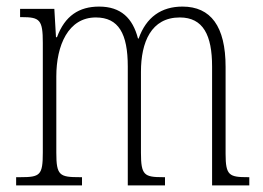

<svg xmlns="http://www.w3.org/2000/svg" viewBox="-20 -563 800 583"><path d="M29 0H229V-25H222C161 -25 151 -30 151 -99V-331C151 -425 187 -510 271 -510C340 -510 368 -461 368 -361V0H481V-25H475C418 -25 408 -31 408 -99V-345C408 -435 439 -510 526 -510C597 -510 624 -456 624 -361V0H737V-25H733C676 -25 665 -30 665 -96V-360C665 -483 620 -543 534 -543C470 -543 424 -511 401 -446H399C383 -508 347 -543 281 -543C220 -543 177 -515 153 -450H150L145 -536H41V-511H46C101 -511 110 -503 110 -433V-100C110 -31 102 -25 42 -25H29Z"/></svg>

Font: Noto Serif Thai Condensed ExtraLight
Style: Regular
Weight: 200
Width: 3
Designer: Monotype Design Team
Foundry: Monotype Imaging Inc.
Version: Version 2.002